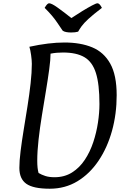

<svg xmlns="http://www.w3.org/2000/svg" viewBox="-20 -1139 770 1170"><path d="M283 11Q183 11 140.5 -19Q98 -49 98 -116Q98 -158 105.5 -218.5Q113 -279 124.5 -349Q136 -419 147.5 -491.5Q159 -564 166.5 -631Q174 -698 174 -750Q174 -771 169.5 -803.5Q165 -836 159 -854Q278 -880 373 -880Q471 -880 542 -850.5Q613 -821 652 -751Q691 -681 691 -559Q691 -444 662.5 -341.5Q634 -239 580.5 -159.5Q527 -80 452 -34.5Q377 11 283 11ZM312 -59Q373 -59 419 -88Q465 -117 497 -165.5Q529 -214 548.5 -273Q568 -332 577 -392.5Q586 -453 586 -505Q586 -626 564.5 -694Q543 -762 494.5 -790.5Q446 -819 364 -819Q346 -819 327 -817.5Q308 -816 288 -812Q288 -776 280 -717Q272 -658 260 -585.5Q248 -513 235.5 -436.5Q223 -360 215 -288.5Q207 -217 207 -160Q207 -135 209 -117Q211 -99 215 -85Q233 -74 256.5 -66.5Q280 -59 312 -59ZM413 -941Q398 -941 384 -943.5Q370 -946 362 -952Q355 -962 327 -1003.5Q299 -1045 252 -1091Q268 -1119 279 -1119Q294 -1119 328.5 -1094.5Q363 -1070 415 -1029Q448 -1051 481.5 -1071.5Q515 -1092 540.5 -1105.5Q566 -1119 574 -1119Q587 -1119 601 -1091Q547 -1050 518.5 -1023.5Q490 -997 477.5 -979.5Q465 -962 456 -946Q439 -941 413 -941Z"/></svg>

Font: Paprika
Style: Regular
Weight: 400
Designer: Eduardo Rodriguez Tunni
Foundry: Eduardo Rodriguez Tunni
Version: Version 1.010; ttfautohint (v1.8.3)